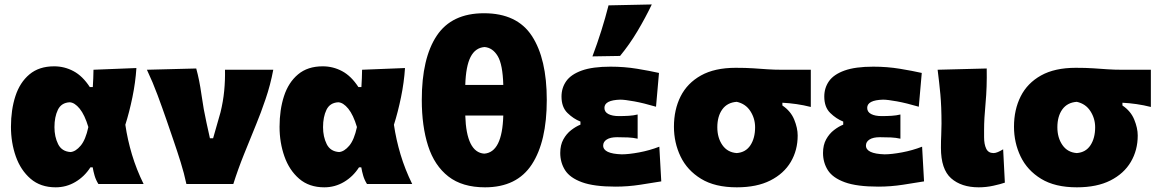

<svg xmlns="http://www.w3.org/2000/svg" viewBox="-20 -806 5085 841"><path d="M224 14.5Q157.5 14.5 114 -23Q70.5 -60.5 49.2 -121Q28 -181.5 28 -250.5Q28 -325 47.5 -385Q67 -445 109 -480.2Q151 -515.5 217 -515.5Q262.5 -515.5 302.2 -494.2Q342 -473 373.5 -424.5H386.5Q388 -444.5 388.5 -463Q389 -481.5 389.5 -500.5L577.5 -508Q573.5 -445.5 560 -380Q546.5 -314.5 529 -259.5Q538.5 -194.5 558 -129.2Q577.5 -64 609 0H411Q400 -17.5 394.5 -36.2Q389 -55 386 -73H376Q350 -32.5 310.2 -9Q270.5 14.5 224 14.5ZM289 -140Q311.5 -142 333.2 -167.8Q355 -193.5 367 -249.5Q351 -303 329 -330Q307 -357 285 -358Q248.5 -356 233.5 -325Q218.5 -294 218.5 -249Q218.5 -207 234.5 -174.8Q250.5 -142.5 289 -140Z M796.5 0Q786.5 -47 771.5 -95Q756.5 -143 740.5 -189.5L710 -278.5Q691 -333.5 670.2 -389.5Q649.5 -445.5 623.5 -500.5L839.5 -506Q853.5 -456 862.5 -391.2Q871.5 -326.5 884.5 -268.5L899.5 -200.5H913.5L946 -314.5Q957.5 -361.5 962 -407.8Q966.5 -454 965.5 -500.5H1177Q1164.5 -434 1143.2 -371.8Q1122 -309.5 1102.5 -262.5Q1075.5 -197 1048.8 -130.2Q1022 -63.5 1002 0Z M1400.5 14.5Q1334 14.5 1290.5 -23Q1247 -60.5 1225.8 -121Q1204.5 -181.5 1204.5 -250.5Q1204.5 -325 1224 -385Q1243.5 -445 1285.5 -480.2Q1327.5 -515.5 1393.5 -515.5Q1439 -515.5 1478.8 -494.2Q1518.5 -473 1550 -424.5H1563Q1564.5 -444.5 1565 -463Q1565.5 -481.5 1566 -500.5L1754 -508Q1750 -445.5 1736.5 -380Q1723 -314.5 1705.5 -259.5Q1715 -194.5 1734.5 -129.2Q1754 -64 1785.5 0H1587.5Q1576.5 -17.5 1571 -36.2Q1565.5 -55 1562.5 -73H1552.5Q1526.5 -32.5 1486.8 -9Q1447 14.5 1400.5 14.5ZM1465.5 -140Q1488 -142 1509.8 -167.8Q1531.5 -193.5 1543.5 -249.5Q1527.5 -303 1505.5 -330Q1483.5 -357 1461.5 -358Q1425 -356 1410 -325Q1395 -294 1395 -249Q1395 -207 1411 -174.8Q1427 -142.5 1465.5 -140Z M2104.5 14.5Q2005 14.5 1944 -33Q1883 -80.5 1855.2 -166.8Q1827.5 -253 1827.5 -368.5Q1827.5 -551 1893 -649.5Q1958.5 -748 2100 -748Q2245 -748 2310 -648.2Q2375 -548.5 2375 -368.5Q2375 -186 2309.5 -85.8Q2244 14.5 2104.5 14.5ZM2102.5 -600Q2062 -597 2041.2 -556.5Q2020.5 -516 2018 -434H2184.5Q2182 -524 2160 -560.5Q2138 -597 2102.5 -600ZM2101 -133Q2180 -138.5 2184.5 -300H2018Q2023 -138.5 2101 -133Z M2676.5 11.5Q2582 11.5 2529.2 -7.8Q2476.5 -27 2455.2 -60.5Q2434 -94 2434 -136Q2434 -171 2447.8 -195.8Q2461.5 -220.5 2482 -236.2Q2502.5 -252 2522.5 -260V-273.5Q2492 -285.5 2465.8 -311Q2439.5 -336.5 2439.5 -383Q2439.5 -421 2460.2 -450.5Q2481 -480 2528.2 -497Q2575.5 -514 2654.5 -514Q2714.5 -514 2770.8 -504.8Q2827 -495.5 2866.5 -486.5L2853.5 -338.5Q2799 -354.5 2757.8 -362Q2716.5 -369.5 2697 -369.5Q2627.5 -367.5 2627.5 -333.5Q2627.5 -315.5 2644.8 -306.5Q2662 -297.5 2691 -297.5Q2714 -297.5 2734.5 -298.8Q2755 -300 2773 -304.5V-198.5Q2753 -203 2731.2 -204Q2709.5 -205 2683 -205Q2653.5 -205 2637.8 -195Q2622 -185 2622 -168.5Q2622 -132.5 2703.5 -130Q2734 -130 2779.8 -138.5Q2825.5 -147 2868 -163.5L2876.5 -11.5Q2838 -5 2784.2 3.2Q2730.5 11.5 2676.5 11.5ZM2575 -559Q2617.5 -672 2645.5 -782.5L2835 -786.5Q2807 -728 2772 -669.2Q2737 -610.5 2696 -561Z M3207.5 14.5Q3111.5 14.5 3050.8 -22.8Q2990 -60 2961 -120.5Q2932 -181 2932 -251Q2932 -325.5 2961.2 -383.8Q2990.5 -442 3050.5 -475.5Q3110.5 -509 3202.5 -509Q3247 -509 3279.8 -506.8Q3312.5 -504.5 3342 -502.5Q3371.5 -500.5 3406 -500.5H3531.5V-337.5Q3500 -345.5 3468.8 -350Q3437.5 -354.5 3407 -356V-344Q3443.5 -319.5 3458.8 -282.2Q3474 -245 3474 -212.5Q3474 -148 3443.8 -96.8Q3413.5 -45.5 3354.2 -15.5Q3295 14.5 3207.5 14.5ZM3207 -135.5Q3246.5 -138.5 3267 -169.8Q3287.5 -201 3287.5 -248.5Q3287.5 -287 3266.8 -319.2Q3246 -351.5 3207 -360Q3165.5 -357 3143.8 -326.8Q3122 -296.5 3122 -248.5Q3122 -202.5 3144.2 -170.5Q3166.5 -138.5 3207 -135.5Z M3827.5 11.5Q3733 11.5 3680.2 -7.8Q3627.5 -27 3606.2 -60.5Q3585 -94 3585 -136Q3585 -171 3598.8 -195.8Q3612.5 -220.5 3633 -236.2Q3653.5 -252 3673.5 -260V-273.5Q3643 -285.5 3616.8 -311Q3590.5 -336.5 3590.5 -383Q3590.5 -421 3611.2 -450.5Q3632 -480 3679.2 -497Q3726.5 -514 3805.5 -514Q3865.5 -514 3921.8 -504.8Q3978 -495.5 4017.5 -486.5L4004.5 -338.5Q3950 -354.5 3908.8 -362Q3867.5 -369.5 3848 -369.5Q3778.5 -367.5 3778.5 -333.5Q3778.5 -315.5 3795.8 -306.5Q3813 -297.5 3842 -297.5Q3865 -297.5 3885.5 -298.8Q3906 -300 3924 -304.5V-198.5Q3904 -203 3882.2 -204Q3860.5 -205 3834 -205Q3804.5 -205 3788.8 -195Q3773 -185 3773 -168.5Q3773 -132.5 3854.5 -130Q3885 -130 3930.8 -138.5Q3976.5 -147 4019 -163.5L4027.5 -11.5Q3989 -5 3935.2 3.2Q3881.5 11.5 3827.5 11.5Z M4267 14.5Q4191 14.5 4146.2 -25Q4101.5 -64.5 4101.5 -158.5Q4101.5 -192 4102.8 -215Q4104 -238 4104 -264.5Q4104 -339.5 4099 -392.8Q4094 -446 4087 -500.5L4302 -506Q4303.5 -423.5 4297 -354.5Q4290.5 -285.5 4290.5 -237.5V-205Q4290.5 -174 4299.8 -154.8Q4309 -135.5 4332 -135.5Q4340.5 -135.5 4351 -140Q4361.5 -144.5 4374 -152L4381.5 -6Q4363 0.5 4331.2 7.5Q4299.5 14.5 4267 14.5Z M4697 14.5Q4601 14.5 4540.2 -22.8Q4479.5 -60 4450.5 -120.5Q4421.5 -181 4421.5 -251Q4421.5 -325.5 4450.8 -383.8Q4480 -442 4540 -475.5Q4600 -509 4692 -509Q4736.5 -509 4769.2 -506.8Q4802 -504.5 4831.5 -502.5Q4861 -500.5 4895.5 -500.5H5021V-337.5Q4989.5 -345.5 4958.2 -350Q4927 -354.5 4896.5 -356V-344Q4933 -319.5 4948.2 -282.2Q4963.5 -245 4963.5 -212.5Q4963.5 -148 4933.2 -96.8Q4903 -45.5 4843.8 -15.5Q4784.5 14.5 4697 14.5ZM4696.5 -135.5Q4736 -138.5 4756.5 -169.8Q4777 -201 4777 -248.5Q4777 -287 4756.2 -319.2Q4735.5 -351.5 4696.5 -360Q4655 -357 4633.2 -326.8Q4611.5 -296.5 4611.5 -248.5Q4611.5 -202.5 4633.8 -170.5Q4656 -138.5 4696.5 -135.5Z"/></svg>

Font: Commissioner Flair ExtraBold
Style: Regular
Weight: 800
Designer: Kostas Bartsokas
Foundry: Kostas Bartsokas
Version: Version 1.000; ttfautohint (v1.8.3)